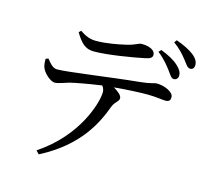

<svg xmlns="http://www.w3.org/2000/svg" viewBox="-121 -949 1243 1159"><g transform="rotate(15 500.0 -369.5)"><path d="M259 -704C293 -647 322 -615 376 -615C463 -615 610 -640 688 -656C720 -662 731 -672 731 -688C731 -717 694 -734 645 -734C626 -734 613 -718 556 -705C508 -694 437 -680 373 -680C340 -680 311 -689 272 -716ZM108 -497C108 -475 109 -457 115 -443C125 -413 172 -371 198 -372C223 -373 252 -386 284 -395C315 -403 401 -419 480 -430C490 -417 494 -404 494 -391C494 -330 432 -104 198 51L217 71C452 -50 526 -213 566 -321C580 -356 604 -362 604 -383C604 -401 580 -420 551 -437C636 -445 715 -448 759 -448C810 -448 852 -440 870 -440C894 -440 902 -449 902 -470C902 -502 842 -527 795 -527C781 -527 764 -516 694 -509C525 -493 259 -453 191 -453C164 -453 145 -477 124 -503ZM755 -714C798 -681 822 -649 842 -623C861 -598 870 -579 886 -579C901 -578 913 -590 913 -606C914 -627 904 -644 882 -665C857 -689 817 -711 769 -729ZM832 -794C874 -764 897 -736 918 -710C938 -685 947 -666 965 -665C982 -664 991 -677 991 -693C991 -715 980 -735 954 -755C929 -774 894 -792 844 -810Z"/></g></svg>

Font: Noto Serif SC Medium
Style: Regular
Weight: 500
Designer: Ryoko NISHIZUKA 西塚涼子 (kana & ideographs); Frank Grießhammer (Latin, Greek & Cyrillic); Wenlong ZHANG 张文龙 (bopomofo); San
Foundry: Adobe Systems Incorporated
Version: Version 1.001;PS 1.001;hotconv 16.6.54;makeotf.lib2.5.65590